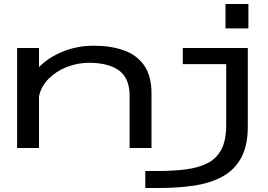

<svg xmlns="http://www.w3.org/2000/svg" viewBox="-20 -740 1340 960"><path d="M1107.5 -720H1222V-598H1107.5ZM65.5 0V-500H175V-404.5Q222 -453 294.2 -482.2Q366.5 -511.5 449.5 -511.5Q532 -511.5 597.2 -489Q662.5 -466.5 700 -414Q737.5 -361.5 737.5 -272V0H628V-260.5Q628 -349.5 574.8 -387.8Q521.5 -426 426 -426Q367.5 -426 314 -405Q260.5 -384 223 -346.2Q185.5 -308.5 175 -258V0ZM706.5 200V115H765.5Q845 115 908.8 107Q972.5 99 1017.8 75.8Q1063 52.5 1087 7Q1111 -38.5 1111 -114V-419.5H894V-500H1219V-108Q1219 -11.5 1185.8 49.2Q1152.5 110 1092.5 142.8Q1032.5 175.5 951.8 187.8Q871 200 776 200Z"/></svg>

Font: Trispace Expanded
Style: Regular
Weight: 400
Width: 7
Designer: Tyler Finck
Foundry: Etcetera Type Company
Version: Version 1.210; ttfautohint (v1.8.3)